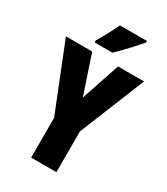

<svg xmlns="http://www.w3.org/2000/svg" viewBox="-224 -1024 974 1120"><g transform="rotate(30 263.0 -463.5)"><path d="M423 -917V-927H241C220 -883 195 -834 163 -781V-767H282C332 -814 395 -883 423 -917ZM264 -454 177 -714H0L178 -268V0H348V-274L526 -714H351Z"/></g></svg>

Font: Noto Sans Hebrew ExtraCondensed Black
Style: Regular
Weight: 900
Width: 2
Designer: Monotype Design Team
Foundry: Monotype Imaging Inc.
Version: Version 2.004